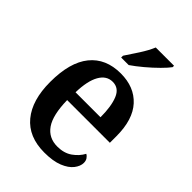

<svg xmlns="http://www.w3.org/2000/svg" viewBox="-226 -864 973 973"><g transform="rotate(45 260.0 -378.0)"><path d="M278 10Q165 10 105.5 -62Q46 -134 46 -264Q46 -405 104 -476.5Q162 -548 269 -548Q366 -548 422 -487Q478 -426 478 -307V-260H172Q174 -154 207.5 -106Q241 -58 303 -58Q351 -58 383.5 -81Q416 -104 433 -136Q443 -131 450 -120.5Q457 -110 457 -95Q457 -71 438 -46.5Q419 -22 379.5 -6Q340 10 278 10ZM353 -318Q353 -396 334 -442.5Q315 -489 270 -489Q226 -489 201 -445Q176 -401 174 -318ZM213 -619Q234 -650 260.5 -691Q287 -732 301 -766H432V-756Q420 -739 391.5 -710.5Q363 -682 329 -653.5Q295 -625 267 -606H213Z"/></g></svg>

Font: Noto Serif Thai SemiCondensed SemiBold
Style: Regular
Weight: 600
Width: 4
Designer: Monotype Design Team
Foundry: Monotype Imaging Inc.
Version: Version 2.002; ttfautohint (v1.8.4.7-5d5b)